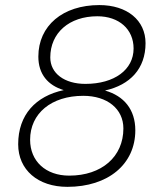

<svg xmlns="http://www.w3.org/2000/svg" viewBox="-20 -723 626 753"><path d="M244.1 9.8C404.3 9.8 510.7 -79.1 510.7 -211.9C510.7 -293.9 465.8 -346.7 392.6 -367.7V-368.2C490.2 -390.1 550.8 -453.6 550.8 -553.7C550.8 -643.6 478.5 -703.1 369.6 -703.1C226.1 -703.1 130.4 -622.1 130.4 -501C130.4 -432.1 168 -388.2 230 -369.6C120.1 -346.2 51.3 -272.9 51.3 -157.2C51.3 -57.1 128.4 9.8 244.1 9.8ZM251.5 -34.2C159.2 -34.2 98.1 -90.8 98.1 -174.8C98.1 -278.3 181.6 -347.2 306.6 -347.2C400.9 -347.2 463.9 -295.9 463.9 -219.2C463.9 -108.4 378.9 -34.2 251.5 -34.2ZM314.9 -394C232.4 -394 177.2 -435.5 177.2 -497.6C177.2 -594.2 251.5 -659.2 361.8 -659.2C446.8 -659.2 503.9 -608.4 503.9 -532.7C503.9 -449.7 428.7 -394 314.9 -394Z"/></svg>

Font: Cascadia Code PL ExtraLight
Style: Italic
Weight: 200
Italic angle: -10°
Monospace: yes
Designer: Aaron Bell
Foundry: Saja Typeworks
Version: Version 2404.023